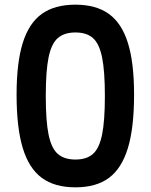

<svg xmlns="http://www.w3.org/2000/svg" viewBox="-20 -786 646 822"><path d="M51 -381Q51 -518 77.5 -602.5Q104 -687 159 -726.5Q214 -766 303 -766Q391 -766 446 -726.5Q501 -687 527.5 -602.5Q554 -518 554 -381Q554 -239 527.5 -152Q501 -65 446.5 -24.5Q392 16 303 16Q214 16 159 -24.5Q104 -65 77.5 -152Q51 -239 51 -381ZM429 -375Q429 -482 417 -540.5Q405 -599 378 -623Q351 -647 303 -647Q255 -647 227.5 -623Q200 -599 188 -540.5Q176 -482 176 -375Q176 -268 188 -209.5Q200 -151 227.5 -127Q255 -103 303 -103Q351 -103 378 -127Q405 -151 417 -209.5Q429 -268 429 -375Z"/></svg>

Font: Farro Medium
Style: Regular
Weight: 500
Designer: Aceler Chua
Foundry: Grayscale Limited
Version: Version 1.101